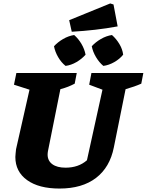

<svg xmlns="http://www.w3.org/2000/svg" viewBox="-20 -1080 851 1113"><path d="M325 13Q205 13 137 -36Q69 -85 69 -170Q69 -180 70.5 -191Q72 -202 73 -215L151 -560L61 -589L75 -657H425L413 -595Q394 -585 375 -577.5Q356 -570 330 -563L258 -204Q257 -198 256.5 -193.5Q256 -189 256 -184Q256 -148 283.5 -128Q311 -108 360 -108Q435 -108 484 -151L574 -560L497 -589L510 -657H811L799 -595Q761 -578 708 -563L640 -226Q617 -110 536.5 -48.5Q456 13 325 13ZM396 -896 381 -963 619 -1060 638 -1054 662 -927Q597 -915 531 -907.5Q465 -900 396 -896ZM360 -698Q335 -718 317 -749Q299 -780 293 -812Q315 -836 346 -854Q377 -872 410 -877Q435 -855 452.5 -825Q470 -795 476 -763Q454 -738 423 -720Q392 -702 360 -698ZM579 -698Q555 -718 536.5 -749Q518 -780 512 -812Q534 -836 565 -854Q596 -872 629 -877Q654 -855 672 -825Q690 -795 694 -763Q674 -738 642.5 -720Q611 -702 579 -698Z"/></svg>

Font: Piazzolla SC ExtraBold
Style: Italic
Weight: 800
Italic angle: -11.3°
Designer: Juan Pablo del Peral
Foundry: Huerta Tipografica
Version: Version 1.330